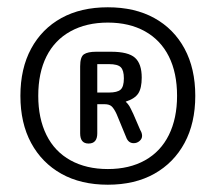

<svg xmlns="http://www.w3.org/2000/svg" viewBox="-20 -738 592 527"><path d="M325 -459Q350 -467 359.5 -481.5Q369 -496 369 -525Q369 -563 350.5 -579.5Q332 -596 285 -596H244Q221 -596 210.5 -589Q200 -582 200 -556V-372Q200 -344 223 -344Q247 -344 247 -372V-452H267Q280 -452 286.5 -446Q293 -440 300 -425L326 -362Q332 -345 347 -345Q356 -345 363 -351Q370 -357 370 -365Q370 -373 365 -381L346 -425Q338 -442 335 -447Q332 -452 325 -459ZM247 -484V-562H279Q303 -562 311.5 -553.5Q320 -545 320 -523Q320 -500 311 -492Q302 -484 279 -484ZM276 -718Q202 -718 148.5 -688.5Q95 -659 65.5 -604.5Q36 -550 36 -475Q36 -400 65.5 -345.5Q95 -291 148.5 -261Q202 -231 276 -231Q350 -231 403.5 -261Q457 -291 486.5 -345.5Q516 -400 516 -475Q516 -550 486.5 -604.5Q457 -659 403.5 -688.5Q350 -718 276 -718ZM276 -676Q335 -676 378 -652Q421 -628 443.5 -583Q466 -538 466 -475Q466 -413 443.5 -367.5Q421 -322 378 -298Q335 -274 276 -274Q217 -274 173.5 -298Q130 -322 107.5 -367.5Q85 -413 85 -475Q85 -538 107.5 -583Q130 -628 173.5 -652Q217 -676 276 -676Z"/></svg>

Font: Beiruti Medium
Style: Regular
Weight: 500
Designer: Arlette Boutros
Foundry: Boutros
Version: Version 1.41